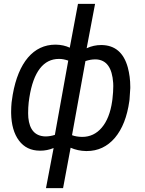

<svg xmlns="http://www.w3.org/2000/svg" viewBox="-20 -770 748 993"><path d="M269 -539.1C268.1 -539.1 267.6 -539.1 266.6 -539.1C153.3 -539.1 75.2 -447.3 45.9 -280.8L40 -240.7C38.6 -225.6 37.6 -209.5 37.6 -193.4C37.6 -190.4 37.6 -188 37.6 -185.1C38.6 -125 52.2 -77.6 78.1 -43C104 -8.3 140.1 9.3 187 9.3C188 9.3 188.5 9.3 189.5 9.3C211.9 9.3 234.4 4.9 257.3 -4.4L217.8 203.1H306.2L345.2 -5.9C370.1 4.9 396.5 10.7 424.8 11.2C426.3 11.2 427.2 11.2 428.7 11.2C486.8 11.2 535.2 -11.7 574.2 -57.1C612.8 -103 637.7 -166.5 648.9 -247.6L649.9 -255.4L653.8 -314C653.8 -316.4 653.8 -318.8 653.8 -321.3C653.8 -356.4 649.4 -389.6 641.1 -420.9C620.1 -497.6 574.7 -536.1 505.4 -537.1C504.9 -537.1 503.9 -537.1 503.4 -537.1C477.5 -537.1 452.6 -531.7 428.2 -520.5L471.7 -750H383.3L340.8 -523.4C319.8 -533.2 295.9 -538.6 269 -539.1ZM131.8 -265.1C152.8 -399.9 205.6 -465.3 284.7 -465.3C285.6 -465.3 286.1 -465.3 287.1 -465.3C300.8 -465.3 315.9 -462.4 333 -456.5L263.7 -72.3C246.6 -66.9 231 -64.5 217.3 -64.5C215.3 -64.5 213.9 -64.5 212.4 -64.5C161.1 -66.9 132.8 -99.1 126.5 -161.1L125.5 -184.6C125.5 -204.6 126.5 -223.6 128.4 -240.7ZM560.1 -247.1C551.8 -188 533.7 -142.1 506.3 -109.9C479.5 -78.1 445.3 -62 405.3 -62C404.3 -62 403.8 -62 402.8 -62C383.8 -62.5 366.7 -65.4 352.5 -70.8L421.9 -454.1C439.9 -460 456.5 -462.9 472.2 -462.9C473.6 -462.9 475.1 -462.9 476.6 -462.9C530.8 -460.4 560.1 -419.9 565.4 -340.8C565.4 -335.9 565.9 -330.6 565.9 -325.2C565.9 -305.7 564.5 -282.7 561.5 -257.3Z"/></svg>

Font: Roboto
Style: Italic
Weight: 400
Italic angle: -12°
Designer: Google
Version: Version 2.137; 2017